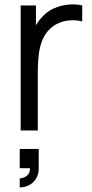

<svg xmlns="http://www.w3.org/2000/svg" viewBox="-20 -587 416 864"><path d="M185.4 -526C166.7 -509.4 152.1 -491.7 141.7 -472.9V-562.5H72.9V0H150V-253.1C150 -343.8 157.3 -419.8 214.6 -465.6C256.2 -497.9 308.3 -501 350 -490.6V-562.5C300 -575 229.2 -563.5 185.4 -526ZM68.8 169.8H114.6C116.7 207.3 81.2 215.6 68.8 215.6V256.2C111.5 256.2 154.2 228.1 154.2 169.8V83.3H68.8Z"/></svg>

Font: Manrope3
Style: Regular
Weight: 400
Width: 4
Designer: Mikhail Sharanda
Foundry: Mikhail Sharanda
Version: Version 3.000;PS 003.000;hotconv 1.0.88;makeotf.lib2.5.64775